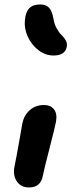

<svg xmlns="http://www.w3.org/2000/svg" viewBox="-20 -824 339 854"><path d="M217.8 -577.1Q182.1 -577.1 151.1 -600.8Q120.1 -624.5 103.5 -661.1Q86.9 -697.8 90.8 -734.9Q93.8 -770 110.1 -787.1Q126.5 -804.2 158.2 -804.2Q185.1 -804.2 198.5 -789.3Q211.9 -774.4 217.8 -740.2Q221.7 -715.8 232.9 -696.3Q244.1 -676.8 254.9 -667Q265.6 -657.2 272.7 -643.8Q279.8 -630.4 276.9 -615.2Q269 -577.1 217.8 -577.1ZM109.9 9.8Q73.2 9.8 55.2 -16.8Q37.1 -43.5 43.9 -80.1Q56.2 -141.1 66.7 -202.6Q77.1 -264.2 79.1 -273.9Q86.4 -311 112.3 -334Q138.2 -356.9 175.8 -356.9Q205.1 -356.9 220.2 -337.6Q235.4 -318.4 229 -282.2Q225.1 -260.7 200.2 -164.1Q175.3 -67.4 170.9 -43.9Q161.6 9.8 109.9 9.8Z"/></svg>

Font: Shantell Sans Irregular
Style: Italic
Weight: 600
Italic angle: -11.31°
Designer: Stephen Nixon, Anya Danilova, Shantell Martin
Foundry: Arrow Type
Version: Version 1.006;[9816181b4]